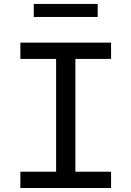

<svg xmlns="http://www.w3.org/2000/svg" viewBox="-20 -944 660 964"><path d="M261.7 0V-730H358.5V0ZM537.7 -730V-648.2H82.3V-730ZM82.3 -81.8H537.7V0H82.3ZM470.5 -858.8H149.5V-924.3H470.5Z"/></svg>

Font: Monaspace Neon Var
Style: Regular
Weight: 400
Designer: Riley Cran and the Lettermatic Team
Version: Version 1.000 (Monaspace Neon Var)